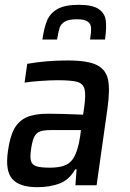

<svg xmlns="http://www.w3.org/2000/svg" viewBox="-20 -769 538 797"><path d="M1 0ZM13 -142Q21 -201 39 -234Q57 -267 90 -282Q123 -297 179 -297Q230 -297 325 -293L329 -320Q337 -376 331 -399Q325 -422 301 -429Q277 -436 218 -436Q190 -436 147.5 -433Q105 -430 82 -426L93 -504Q170 -518 261 -518Q344 -518 382 -499Q420 -480 428.5 -438.5Q437 -397 426 -318L381 0H293L298 -66H292Q267 -22 226.5 -7Q186 8 135 8Q61 8 31 -26Q1 -60 13 -142ZM284 -111Q304 -143 313 -205L316 -229H193Q162 -229 146.5 -223.5Q131 -218 122.5 -201.5Q114 -185 109 -150Q104 -117 108.5 -101Q113 -85 130.5 -79Q148 -73 187 -73Q222 -73 245.5 -81Q269 -89 284 -111ZM307 -749Q364 -749 389.5 -731.5Q415 -714 419 -684.5Q423 -655 416 -605H354Q359 -638 358 -654Q357 -670 344 -679.5Q331 -689 299 -689Q266 -689 249.5 -679.5Q233 -670 227.5 -653.5Q222 -637 217 -605H156Q163 -654 175.5 -684Q188 -714 218.5 -731.5Q249 -749 307 -749Z"/></svg>

Font: Assailand Medium
Style: Italic
Weight: 500
Italic angle: -8°
Designer: Hector Gatti with collaboration of the Omnibus-Type team
Foundry: Omnibus-Type
Version: Version 0.072;October 19, 2019;FontCreator 12.0.0.2547 64-bi